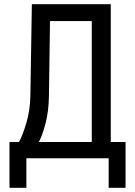

<svg xmlns="http://www.w3.org/2000/svg" viewBox="-20 -750 640 910"><path d="M25 140V-77H70Q87 -107 105 -167.5Q123 -228 124 -298L131 -730H505V-77H575V140H495V0H105V140ZM164 -77H415V-650H217L212 -298Q211 -221 195 -162Q179 -103 164 -77Z"/></svg>

Font: JetBrainsMono NFM
Style: Regular
Weight: 400
Monospace: yes
Designer: Philipp Nurullin, Konstantin Bulenkov
Foundry: JetBrains
Version: Version 2.304; ttfautohint (v1.8.4.7-5d5b);Nerd Fonts 3.3.0